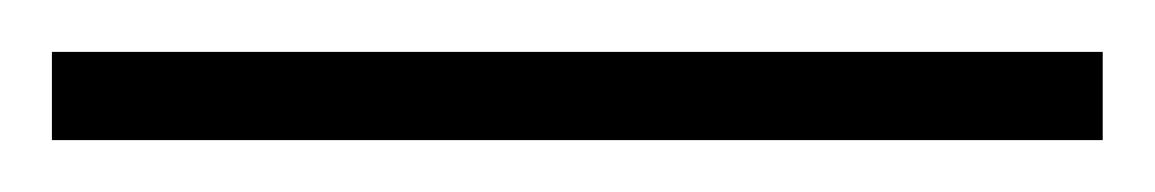

<svg xmlns="http://www.w3.org/2000/svg" viewBox="-22 69 445 74"><path d="M403 123H-2V89H403Z"/></svg>

Font: Noto Sans Gujarati UI ExtraCondensed ExtraLight
Style: Regular
Weight: 200
Width: 2
Designer: Jelle Bosma - Monotype Design Team, Universal Thirst
Foundry: Monotype Imaging Inc.
Version: Version 2.106; ttfautohint (v1.8.4.7-5d5b)